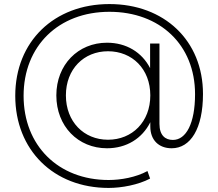

<svg xmlns="http://www.w3.org/2000/svg" viewBox="-20 -725 1073 944"><path d="M518 -705C787 -705 978 -526 978 -263C978 -93 917 4 824 4C761 4 719 -36 719 -103C719 -103 719 -124 719 -124C679 -44 602 4 506 4C364 4 257 -104 257 -256C257 -407 364 -515 506 -515C601 -515 678 -468 718 -390C718 -390 718 -511 718 -511C718 -511 764 -511 764 -511C764 -511 764 -116 764 -116C764 -59 793 -37 830 -37C895 -37 939 -118 939 -262C939 -505 766 -667 518 -667C268 -667 96 -499 96 -254C96 -10 266 160 514 160C574 160 648 147 705 116C705 116 718 153 718 153C659 184 578 199 514 199C243 199 55 12 55 -254C55 -521 246 -705 518 -705ZM511 -38C630 -38 719 -126 719 -256C719 -386 630 -473 511 -473C392 -473 304 -385 304 -256C304 -127 392 -38 511 -38Z"/></svg>

Font: TamingNoise
Style: Regular
Weight: 500
Designer: Julieta Ulanovsky
Foundry: Julieta Ulanovsky
Version: ""